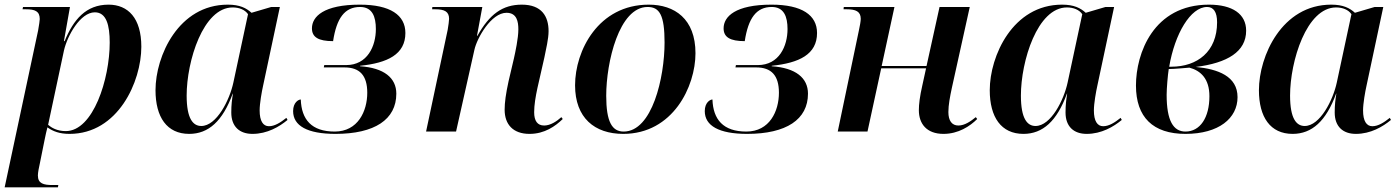

<svg xmlns="http://www.w3.org/2000/svg" viewBox="-32 -566 6023 826"><path d="M132 -435 -12 240H217L219 230H194C156 230 131 224 131 189C131 176 136 152 139 139L160 35C165 12 167 0 172 -18C196 -1 224 10 267 10C476 10 576 -215 576 -365C576 -488 519 -546 435 -546C338 -546 284 -482 246 -389H243L269 -536H67L65 -526H80C118 -526 139 -518 139 -484C139 -477 136 -459 132 -435ZM251 -2C213 -2 189 -17 175 -29L243 -348C257 -411 313 -513 376 -513C426 -513 440 -457 440 -383C440 -226 369 -2 251 -2Z M782 10C865 10 926 -45 969 -163H970C966 -137 963 -116 963 -82C963 -21 999 10 1054 10C1118 10 1170 -21 1205 -50L1200 -59C1175 -39 1150 -23 1125 -23C1100 -23 1085 -45 1085 -91C1085 -121 1094 -171 1100 -198L1172 -536H1135L1050 -511C1028 -531 1000 -546 948 -546C736 -546 637 -325 637 -178C637 -62 686 10 782 10ZM834 -24C799 -24 771 -54 771 -155C771 -303 842 -534 969 -534C997 -534 1022 -524 1035 -505L972 -211C956 -136 900 -24 834 -24Z M1411 10C1580 10 1673 -52 1673 -163C1673 -231 1620 -274 1517 -281V-283C1635 -295 1712 -332 1712 -424C1712 -501 1647 -546 1516 -546C1361 -546 1310 -495 1310 -444C1310 -406 1338 -389 1401 -389C1416 -488 1451 -536 1517 -536C1570 -536 1585 -494 1585 -441C1585 -368 1549 -286 1457 -286H1363L1361 -276H1450C1515 -276 1548 -242 1548 -167C1548 -88 1508 0 1408 0C1308 0 1265 -52 1262 -138C1252 -138 1229 -125 1229 -88C1229 -25 1290 10 1411 10Z M2246 10C2311 10 2357 -23 2389 -54L2383 -62C2363 -44 2336 -26 2309 -26C2280 -26 2266 -46 2266 -83C2266 -114 2272 -150 2280 -187L2310 -319C2317 -354 2328 -399 2328 -432C2328 -495 2299 -546 2213 -546C2130 -546 2074 -505 2022 -412H2020L2043 -536H1828L1827 -526H1841C1879 -526 1900 -517 1900 -485C1900 -477 1897 -456 1894 -438L1801 0H1930L2009 -352C2020 -402 2081 -511 2147 -511C2192 -511 2198 -472 2198 -440C2198 -401 2185 -342 2179 -315L2156 -217C2144 -162 2139 -125 2139 -94C2139 -31 2175 10 2246 10Z M2649 10C2863 10 2960 -194 2960 -337C2960 -485 2870 -546 2759 -546C2542 -546 2442 -348 2442 -199C2442 -59 2526 10 2649 10ZM2651 0C2601 0 2576 -42 2576 -154C2576 -298 2631 -536 2754 -536C2806 -536 2827 -500 2827 -383C2827 -233 2774 0 2651 0Z M3182 10C3351 10 3444 -52 3444 -163C3444 -231 3391 -274 3288 -281V-283C3406 -295 3483 -332 3483 -424C3483 -501 3418 -546 3287 -546C3132 -546 3081 -495 3081 -444C3081 -406 3109 -389 3172 -389C3187 -488 3222 -536 3288 -536C3341 -536 3356 -494 3356 -441C3356 -368 3320 -286 3228 -286H3134L3132 -276H3221C3286 -276 3319 -242 3319 -167C3319 -88 3279 0 3179 0C3079 0 3036 -52 3033 -138C3023 -138 3000 -125 3000 -88C3000 -25 3061 10 3182 10Z M4027 10C4091 10 4141 -23 4172 -54L4166 -62C4144 -44 4118 -26 4091 -26C4063 -26 4048 -47 4048 -84C4048 -114 4055 -151 4063 -188L4140 -536H4010L3954 -282H3761L3816 -536H3598L3597 -526H3611C3649 -526 3671 -517 3671 -485C3671 -475 3667 -453 3663 -435L3572 0H3700L3759 -272H3952L3936 -199C3925 -151 3921 -117 3921 -92C3921 -34 3954 10 4027 10Z M4371 10C4454 10 4515 -45 4558 -163H4559C4555 -137 4552 -116 4552 -82C4552 -21 4588 10 4643 10C4707 10 4759 -21 4794 -50L4789 -59C4764 -39 4739 -23 4714 -23C4689 -23 4674 -45 4674 -91C4674 -121 4683 -171 4689 -198L4761 -536H4724L4639 -511C4617 -531 4589 -546 4537 -546C4325 -546 4226 -325 4226 -178C4226 -62 4275 10 4371 10ZM4423 -24C4388 -24 4360 -54 4360 -155C4360 -303 4431 -534 4558 -534C4586 -534 4611 -524 4624 -505L4561 -211C4545 -136 4489 -24 4423 -24Z M5068 10C5211 10 5292 -57 5292 -148C5292 -238 5208 -269 5112 -278C5249 -295 5329 -344 5329 -434C5329 -506 5270 -546 5169 -546C4930 -546 4855 -336 4855 -198C4855 -62 4928 10 5068 10ZM5007 -279H4998C5022 -421 5090 -536 5161 -536C5189 -536 5204 -514 5204 -470C5204 -344 5119 -279 5007 -279ZM5068 0C5016 0 4987 -46 4987 -158C4987 -186 4992 -244 4996 -269C5019 -269 5073 -274 5085 -275C5133 -262 5171 -228 5171 -152C5171 -60 5131 0 5068 0Z M5529 10C5612 10 5673 -45 5716 -163H5717C5713 -137 5710 -116 5710 -82C5710 -21 5746 10 5801 10C5865 10 5917 -21 5952 -50L5947 -59C5922 -39 5897 -23 5872 -23C5847 -23 5832 -45 5832 -91C5832 -121 5841 -171 5847 -198L5919 -536H5882L5797 -511C5775 -531 5747 -546 5695 -546C5483 -546 5384 -325 5384 -178C5384 -62 5433 10 5529 10ZM5581 -24C5546 -24 5518 -54 5518 -155C5518 -303 5589 -534 5716 -534C5744 -534 5769 -524 5782 -505L5719 -211C5703 -136 5647 -24 5581 -24Z"/></svg>

Font: Noto Serif Display SemiBold
Style: Italic
Weight: 600
Italic angle: -12°
Designer: Monotype Design Team
Foundry: Monotype Imaging Inc.
Version: Version 2.009